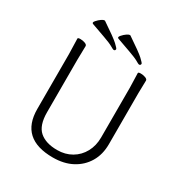

<svg xmlns="http://www.w3.org/2000/svg" viewBox="-202 -1020 1114 1179"><g transform="rotate(30 355.0 -431.0)"><path d="M175 -680 173 -584V-210Q173 -117 217 -78.5Q261 -40 342 -40Q399 -40 443.5 -66Q488 -92 513 -138Q538 -184 538 -242V-595L535 -697Q535 -704 553 -704Q571 -704 586.5 -698Q602 -692 602 -682L600 -594V-230Q600 -157 567.5 -102.5Q535 -48 477.5 -17.5Q420 13 342 13Q111 13 111 -198V-586L108 -695Q108 -702 126 -702Q144 -702 159.5 -696Q175 -690 175 -680ZM527 -758Q527 -746 515 -746Q511 -746 491.5 -757.5Q472 -769 424 -786Q376 -803 326 -821Q315 -826 328.5 -841.5Q342 -857 355.5 -866Q369 -875 374 -875H380Q477 -810 502 -786.5Q527 -763 527 -758ZM326 -821ZM347 -758Q347 -746 335 -746Q331 -746 311.5 -757.5Q292 -769 244 -786Q196 -803 146 -821Q135 -826 148.5 -841.5Q162 -857 175.5 -866Q189 -875 194 -875H200Q297 -810 322 -786.5Q347 -763 347 -758ZM146 -821Z"/></g></svg>

Font: ToneOZ-Pinyin-WenKai-Light
Style: Light
Weight: 300
Designer: Fontworks Inc.
Foundry: ToneOZ
Version: Version 0.240331